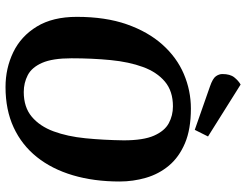

<svg xmlns="http://www.w3.org/2000/svg" viewBox="-118 -762 891 695"><g transform="rotate(90 327.5 -414.5)"><path d="M295 11Q227 11 169 -17Q111 -45 76 -102.5Q41 -160 41 -247Q41 -351 68 -428Q95 -505 141.5 -557Q188 -609 248 -634.5Q308 -660 373 -660Q448 -660 498.5 -638.5Q549 -617 579.5 -580.5Q610 -544 623.5 -497.5Q637 -451 637 -402Q637 -309 614.5 -233Q592 -157 548.5 -102.5Q505 -48 441.5 -18.5Q378 11 295 11ZM313 -55Q368 -55 402.5 -84Q437 -113 455.5 -163Q474 -213 480.5 -278.5Q487 -344 488 -417Q488 -488 471 -526.5Q454 -565 426 -580Q398 -595 365 -595Q310 -595 275.5 -566Q241 -537 222.5 -486.5Q204 -436 197.5 -369.5Q191 -303 191 -228Q191 -159 207.5 -121.5Q224 -84 252 -69.5Q280 -55 313 -55ZM450 -674 293 -729Q264 -739 256 -750.5Q248 -762 248 -774Q248 -802 260 -817Q272 -832 286 -840L474 -722Z"/></g></svg>

Font: Faustina Light
Style: Bold Italic
Weight: 700
Italic angle: -8°
Version: Version 1.200